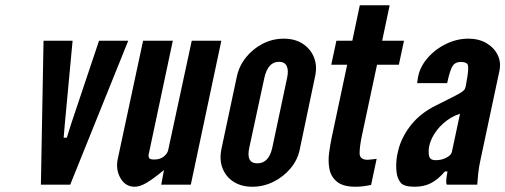

<svg xmlns="http://www.w3.org/2000/svg" viewBox="-20 -702 1921 730"><path d="M135.5 0H247L467.5 -547H356.5L250.5 -231L234 -178.5H222L226.5 -231L256 -547H145.5Z M492 8Q512 8 537 -6.8Q562 -21.5 603.5 -55.5L593 0H705.5L821.5 -547H709L619.5 -131.5Q616.5 -117.5 602.2 -106.5Q588 -95.5 566.5 -95.5Q549 -95.5 546.5 -102Q544 -108.5 545 -113.5L637 -547H524L428 -99Q419 -57.5 438 -24.8Q457 8 492 8Z M939.5 8Q982 8 1020 -11Q1058 -30 1084.8 -62Q1111.5 -94 1119.5 -133L1178.5 -414Q1186.5 -452.5 1173.5 -484.5Q1160.5 -516.5 1130.8 -535.8Q1101 -555 1059 -555Q1016.5 -555 979 -535.8Q941.5 -516.5 915.2 -483.8Q889 -451 880.5 -411L822 -136Q813.5 -95 826 -62.5Q838.5 -30 868 -11Q897.5 8 939.5 8ZM958.5 -81Q914.5 -81 928 -141.5L985 -405.5Q998.5 -467 1040.5 -467Q1062 -467 1070 -451Q1078 -435 1071.5 -405.5L1015.5 -141.5Q1002.5 -81 958.5 -81Z M1332.5 8Q1359 8 1391 1L1412 -98Q1398 -96.5 1389.5 -95.5Q1381 -94.5 1377.5 -94.5Q1347 -94.5 1347.2 -120Q1347.5 -145.5 1355.5 -184L1413.5 -456H1496.5L1516 -547H1433L1461.5 -682H1348L1319.5 -547H1259L1239.5 -456H1300L1240.5 -176Q1235.5 -151.5 1231.2 -120.2Q1227 -89 1232.5 -59.8Q1238 -30.5 1261 -11.2Q1284 8 1332.5 8Z M1556.5 8Q1592 8 1618.8 -5.8Q1645.5 -19.5 1671.5 -50H1681.5Q1673 -7 1679 0H1794.5Q1796.5 -27.5 1798.2 -43Q1800 -58.5 1802 -69.8Q1804 -81 1807 -95L1878.5 -431Q1886 -465 1872.2 -493Q1858.5 -521 1829.5 -538Q1800.5 -555 1761 -555Q1716 -555 1674 -534Q1632 -513 1603.2 -478.5Q1574.5 -444 1568.5 -403.5L1566 -386H1680Q1691.5 -438 1701.5 -452.2Q1711.5 -466.5 1731.5 -466.5Q1757.5 -466.5 1759.5 -451.8Q1761.5 -437 1756.5 -407.5L1751.5 -377.5Q1750 -369.5 1747.2 -363.8Q1744.5 -358 1734.2 -351.2Q1724 -344.5 1701.2 -333Q1678.5 -321.5 1637.5 -301Q1580 -272.5 1545 -229.5Q1510 -186.5 1496.2 -138.2Q1482.5 -90 1488 -46Q1491 -23 1503.2 -7.5Q1515.5 8 1556.5 8ZM1638 -93Q1622.5 -93 1617 -98.8Q1611.5 -104.5 1610.5 -114Q1607 -145 1622.2 -176.5Q1637.5 -208 1665.8 -233.2Q1694 -258.5 1729 -269.5L1698 -124Q1695.5 -112 1677.2 -102.5Q1659 -93 1638 -93Z"/></svg>

Font: League Gothic SemiExpanded Italic
Style: Regular
Weight: 400
Width: 6
Designer: The League of Moveable Type
Version: Version 1.600; ttfautohint (v1.8.3)